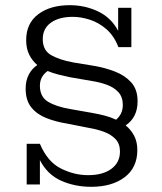

<svg xmlns="http://www.w3.org/2000/svg" viewBox="-20 -712 625 741"><path d="M83 0V-157H134Q163 -88 214.5 -62Q266 -36 320 -36Q377 -36 410 -60.5Q443 -85 443 -127Q443 -157 426 -175Q409 -193 382 -203Q355 -213 325 -218L239 -235Q195 -242 158.5 -256.5Q122 -271 100.5 -298Q79 -325 79 -370Q79 -401 91 -424Q103 -447 124 -461Q104 -478 92.5 -501.5Q81 -525 81 -557Q81 -622 127.5 -657Q174 -692 249 -692Q308 -692 358.5 -668Q409 -644 436 -593V-682H487V-530H437Q420 -574 390.5 -599.5Q361 -625 326.5 -636Q292 -647 261 -647Q208 -647 176.5 -624.5Q145 -602 145 -561Q145 -518 177 -499.5Q209 -481 263 -471L348 -457Q387 -450 424.5 -435.5Q462 -421 486.5 -394Q511 -367 511 -321Q511 -259 465 -228Q485 -212 497.5 -188.5Q510 -165 510 -133Q510 -65 461 -28Q412 9 332 9Q269 9 216 -14.5Q163 -38 134 -94V0ZM337 -276Q360 -272 383.5 -266Q407 -260 428 -250Q454 -272 454 -307Q454 -337 437.5 -355.5Q421 -374 394.5 -384Q368 -394 337 -399L250 -414Q226 -419 204.5 -424.5Q183 -430 164 -438Q134 -417 134 -381Q134 -338 166 -319Q198 -300 252 -291Z"/></svg>

Font: Montagu Slab 16pt Light
Style: Regular
Weight: 300
Designer: Florian Karsten
Foundry: Florian Karsten
Version: Version 1.000; ttfautohint (v1.8.3)